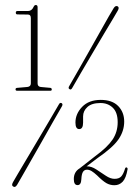

<svg xmlns="http://www.w3.org/2000/svg" viewBox="-20 -731 558 766"><path d="M49.5 -673.5Q43 -673.5 43 -680.5Q43 -687 49.5 -687H91.5Q107 -687 114.5 -704.5Q117.5 -711 123 -711Q130 -711 130 -702V-398.5Q130 -385.5 142.5 -384L181 -380.5Q186.5 -379.5 186.5 -374Q186.5 -369 181 -369H48Q42 -369 42 -374.5Q42 -380 48.5 -380.5L89 -384Q103 -385.5 103 -398.5V-659Q103 -673 91.5 -673ZM269 -381.5Q263.5 -370.5 257 -375.5Q250.5 -379 257 -389Q271.5 -414 292.5 -450.8Q313.5 -487.5 336.2 -527.8Q359 -568 379.5 -604.5Q400 -641 414.5 -666.5Q429 -692 433.5 -698.5Q441 -710.5 450 -705.5Q457 -700.5 449.5 -688Q446 -681.5 431 -656.5Q416 -631.5 394.5 -595.5Q373 -559.5 349.5 -519.5Q326 -479.5 304.5 -443Q283 -406.5 269 -381.5ZM214 -313Q219 -323.5 226 -319.5Q232.5 -315 226 -305Q212 -281 191.2 -244.5Q170.5 -208 147.5 -167.2Q124.5 -126.5 103.2 -89.5Q82 -52.5 67.2 -26.5Q52.5 -0.5 48.5 6Q40.5 19 32.5 13Q24.5 9 32 -4.5Q35.5 -11 50.8 -36.8Q66 -62.5 87.8 -99.2Q109.5 -136 133.5 -176.2Q157.5 -216.5 178.8 -252.8Q200 -289 214 -313ZM274.5 -16.5Q274.5 -45.5 298 -59.5L360 -108Q408.5 -143.5 429 -174Q449.5 -204.5 449.5 -243.5Q449.5 -282.5 430 -301.2Q410.5 -320 381 -320Q346 -320 328.8 -304.2Q311.5 -288.5 311.5 -266.5V-242Q311.5 -216 296 -216Q281 -216 281 -242Q281 -277 307.8 -304.8Q334.5 -332.5 382 -332.5Q427.5 -332.5 451.5 -308Q475.5 -283.5 475.5 -246Q475.5 -208.5 453.2 -175.8Q431 -143 370 -101L325 -67L327 -67.5Q345 -67.5 364.2 -55Q383.5 -42.5 402 -30Q420.5 -17.5 437 -17.5Q455 -17.5 463.8 -27.2Q472.5 -37 479 -58.5Q481 -64 485 -63Q489.5 -61.5 489 -56Q483 -20.5 469.5 -6.2Q456 8 436.5 8Q419 8 404.2 -0.5Q389.5 -9 367 -31.5Q355 -42.5 345.8 -48.2Q336.5 -54 327 -54Q316.5 -54 311 -45.2Q305.5 -36.5 304.5 -15.5Q303.5 7.5 289.5 7.5Q274.5 7.5 274.5 -16.5Z"/></svg>

Font: Fraunces 144pt Soft Thin
Style: Regular
Weight: 100
Version: Version 1.000;[0bf87f6ff]